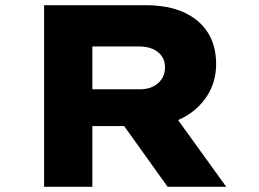

<svg xmlns="http://www.w3.org/2000/svg" viewBox="-20 -720 998 740"><path d="M150 0V-700H539Q628 -700 688.5 -672.5Q749 -645 781 -594.5Q813 -544 813 -473Q813 -404 778 -350Q743 -296 683 -265Q623 -234 546 -234H336V0ZM626 0 400 -316 606 -341 852 0ZM336 -376H522Q548 -376 569 -386Q590 -396 603 -415Q616 -434 616 -461Q616 -487 602.5 -505Q589 -523 567 -532Q545 -541 517 -541H336Z"/></svg>

Font: Lexend Tera ExtraBold
Style: Regular
Weight: 800
Designer: Bonnie Shaver-Troup, Thomas Jockin
Foundry: Lexend
Version: Version 1.007